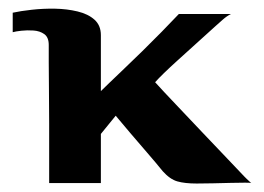

<svg xmlns="http://www.w3.org/2000/svg" viewBox="-20 -432 623 453"><path d="M96 0Q96 -27 96 -64Q96 -101 96 -141.5Q96 -182 95.5 -219.5Q95 -257 95 -285.5Q95 -314 95 -326Q95 -344 84.5 -351.5Q74 -359 59 -360Q44 -361 30.5 -359.5Q17 -358 10 -356Q10 -356 10 -363Q10 -370 10 -378.5Q10 -387 10 -394Q10 -401 10 -402Q28 -406 55 -409Q82 -412 110 -411.5Q138 -411 163 -405Q188 -399 203 -385.5Q218 -372 218 -349Q218 -329 218 -323Q218 -317 218 -315Q218 -313 218 -306.5Q218 -300 218 -280Q218 -260 218 -217Q223 -222 237.5 -236Q252 -250 272.5 -269.5Q293 -289 316 -311.5Q339 -334 361.5 -357Q384 -380 402 -399Q404 -399 416.5 -399Q429 -399 446.5 -399Q464 -399 480.5 -399Q497 -399 510 -399Q523 -399 525 -399Q515 -394 506 -386Q497 -378 488 -370Q437 -324 399 -289.5Q361 -255 346 -238Q365 -217 395.5 -185Q426 -153 458.5 -118.5Q491 -84 518 -56Q545 -28 556 -16Q558 -14 562 -10Q566 -6 569.5 -3Q573 0 573 0Q572 -1 558.5 -1Q545 -1 524.5 -0.5Q504 0 482.5 0.5Q461 1 444 1Q416 1 398.5 -4Q381 -9 364 -28Q347 -49 327 -72Q307 -95 287.5 -118Q268 -141 253 -159L218 -116Q218 -85 218 -58.5Q218 -32 218 0Q216 0 204 0Q192 0 175 0Q158 0 140.5 0Q123 0 110.5 0Q98 0 96 0Z"/></svg>

Font: Genos Thin SemiBold
Style: Regular
Weight: 600
Version: Version 1.010